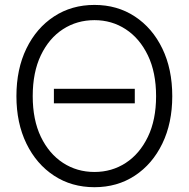

<svg xmlns="http://www.w3.org/2000/svg" viewBox="-20 -758 774 788"><path d="M533.2 -393.6V-334H201.2V-393.6ZM367.7 10.3Q273.9 10.3 201.7 -37.1Q129.4 -84.5 88.4 -168.7Q47.4 -252.9 47.4 -363.3Q47.4 -474.6 88.4 -558.8Q129.4 -643.1 201.7 -690.4Q273.9 -737.8 367.7 -737.8Q461.4 -737.8 533.4 -690.4Q605.5 -643.1 646.2 -558.8Q687 -474.6 687 -363.3Q687 -252.9 646.2 -168.7Q605.5 -84.5 533.4 -37.1Q461.4 10.3 367.7 10.3ZM367.7 -52.2Q439 -52.2 496.1 -89.4Q553.2 -126.5 586.9 -196.3Q620.6 -266.1 620.6 -363.3Q620.6 -460.9 586.9 -530.8Q553.2 -600.6 496.1 -637.9Q439 -675.3 367.7 -675.3Q295.9 -675.3 238.5 -638.2Q181.2 -601.1 147.7 -531.2Q114.3 -461.4 114.3 -363.3Q114.3 -266.1 147.7 -196.5Q181.2 -127 238.5 -89.6Q295.9 -52.2 367.7 -52.2Z"/></svg>

Font: Inter 28pt Light
Style: Regular
Weight: 300
Designer: Rasmus Andersson
Foundry: rsms
Version: Version 4.001;git-66647c0bb